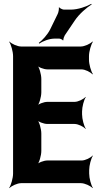

<svg xmlns="http://www.w3.org/2000/svg" viewBox="-20 -953 508 999"><path d="M407 -358V-373C407 -397 417 -434 426 -447L425 -449C415 -437 387 -423 368 -423H227C208 -423 178 -412 169 -399L171 -397C184 -409 195 -449 195 -473V-542C195 -566 184 -606 171 -618L169 -616C178 -603 208 -592 227 -592H404C423 -592 451 -578 461 -566L463 -568C454 -581 443 -618 443 -642V-661C443 -685 454 -722 463 -735L461 -737C450 -725 420 -711 400 -711H90C70 -711 40 -725 29 -737L28 -735C37 -722 48 -685 48 -661V-50C48 -26 37 11 28 24L29 26C40 14 70 0 90 0H401C421 0 451 14 462 26L463 24C454 11 444 -26 444 -50V-68C444 -92 454 -129 463 -142L462 -144C452 -132 424 -118 405 -118H227C208 -118 178 -107 169 -94L171 -92C184 -104 195 -144 195 -168V-258C195 -282 184 -322 171 -334L169 -332C178 -319 208 -308 227 -308H368C387 -308 415 -294 425 -282L426 -284C417 -297 407 -334 407 -358ZM280 -880 241 -800C227 -772 199 -742 182 -730L184 -726C201 -738 236 -752 262 -752H289C294 -752 305 -747 307 -743L310 -744C308 -749 314 -764 317 -769L369 -846C392 -881 433 -915 457 -930L455 -933C431 -919 385 -903 350 -903H312C306 -903 291 -910 288 -915L286 -914C288 -908 284 -887 280 -880Z"/></svg>

Font: Asimov
Style: EdgeExtreme
Weight: 500
Designer: Google
Version: Version 2.000980: 2014